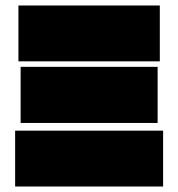

<svg xmlns="http://www.w3.org/2000/svg" viewBox="-20 -678 648 698"><path d="M47 -658H561V-455H47ZM553 -231H55V-435H553ZM573 0H35V-203H573Z"/></svg>

Font: Ysabeau Black
Style: Regular
Weight: 900
Designer: Christian Thalmann (Catharsis Fonts)
Version: Version 0.003